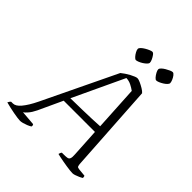

<svg xmlns="http://www.w3.org/2000/svg" viewBox="-267 -1064 1221 1221"><g transform="rotate(45 343.5 -453.0)"><path d="M113 0Q106 0 89.5 -2Q73 -4 52.5 -8Q32 -12 11 -16.5Q-10 -21 -27 -26Q-25 -31 -20.5 -37.5Q-16 -44 -12 -46H3Q15 -46 27.5 -53.5Q40 -61 53.5 -77Q67 -93 81.5 -116.5Q96 -140 111 -171L349 -666Q360 -675 374 -684.5Q388 -694 403 -702Q418 -710 430.5 -715Q443 -720 450 -720Q460 -720 477.5 -712Q495 -704 512.5 -693.5Q530 -683 538 -673L576 -73Q578 -59 580.5 -54.5Q583 -50 597 -48L649 -43Q651 -42 652 -35.5Q653 -29 653 -26Q644 -20 630.5 -14Q617 -8 605 -4Q593 0 585 0Q577 0 561.5 -1.5Q546 -3 528 -6Q510 -9 492 -12Q474 -15 458.5 -18.5Q443 -22 435 -24Q436 -30 439 -36.5Q442 -43 445 -45H460Q481 -45 492.5 -47Q504 -49 508.5 -60Q513 -71 511 -97L500 -287H219L144 -125Q129 -94 113 -75.5Q97 -57 88 -52L187 -44Q189 -42 190.5 -37.5Q192 -33 190 -26Q179 -19 164 -13Q149 -7 135.5 -3.5Q122 0 113 0ZM238 -328Q298 -329 344.5 -330Q391 -331 429 -332.5Q467 -334 498 -336L481 -637Q465 -649 444 -659.5Q423 -670 399 -671ZM361 -794Q354 -794 344 -805Q334 -816 326.5 -830Q319 -844 319 -853Q319 -861 328.5 -870Q338 -879 351.5 -887Q365 -895 378 -900.5Q391 -906 398 -906Q406 -906 414.5 -894.5Q423 -883 429.5 -869Q436 -855 436 -845Q436 -838 427 -829Q418 -820 405.5 -812Q393 -804 380.5 -799Q368 -794 361 -794ZM544 -794Q537 -794 527.5 -805Q518 -816 510.5 -830Q503 -844 503 -853Q503 -861 512.5 -870Q522 -879 535.5 -887Q549 -895 561.5 -900.5Q574 -906 581 -906Q589 -906 598 -894.5Q607 -883 613 -868.5Q619 -854 619 -845Q619 -838 610.5 -829Q602 -820 589 -812Q576 -804 564 -799Q552 -794 544 -794Z"/></g></svg>

Font: Texturina 12pt Thin
Style: Italic
Weight: 250
Italic angle: -11°
Designer: Guillermo Torres Carreño
Foundry: Omnibus-Type
Version: Version 1.002